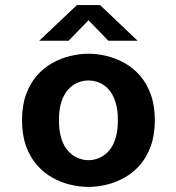

<svg xmlns="http://www.w3.org/2000/svg" viewBox="-20 -723 690 754"><path d="M327.5 11Q292.5 11 256 2.2Q219.5 -6.5 185.5 -25.5Q151.5 -44.5 124.8 -75.2Q98 -106 82.2 -149.5Q66.5 -193 66.5 -251Q66.5 -308.5 82.2 -352Q98 -395.5 124.8 -426Q151.5 -456.5 185.5 -475.5Q219.5 -494.5 256 -503.2Q292.5 -512 327.5 -512Q362 -512 398.5 -503.2Q435 -494.5 469 -475.5Q503 -456.5 529.8 -426Q556.5 -395.5 572.2 -352Q588 -308.5 588 -251Q588 -193 572.2 -149.5Q556.5 -106 529.8 -75.2Q503 -44.5 469 -25.5Q435 -6.5 398.5 2.2Q362 11 327.5 11ZM327.5 -94Q349 -94 369.8 -102.8Q390.5 -111.5 407 -129.8Q423.5 -148 433.2 -178.2Q443 -208.5 443 -251Q443 -293.5 433.2 -323.2Q423.5 -353 407 -371.5Q390.5 -390 369.8 -398.5Q349 -407 327.5 -407Q306 -407 285.2 -398.5Q264.5 -390 247.8 -371.5Q231 -353 221.2 -323.2Q211.5 -293.5 211.5 -251Q211.5 -208.5 221.2 -178.2Q231 -148 247.8 -129.8Q264.5 -111.5 285.2 -102.8Q306 -94 327.5 -94ZM134 -563 282 -703H373L520.5 -563H405.5L327.5 -643.5L249.5 -563Z"/></svg>

Font: Trispace Thin SemiBold
Style: Regular
Weight: 600
Version: Version 1.210